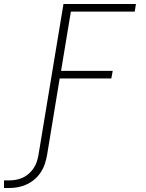

<svg xmlns="http://www.w3.org/2000/svg" viewBox="-109 -755 729 959"><path d="M-89 184V146H-63Q-46 146 -29 143Q-12 140 4.5 132.5Q21 125 35 112.5Q49 100 59 85Q69 70 74.5 53.5Q80 37 83 20L208 -735H570L564 -697H245L196 -401H454L447 -363H189L126 20Q122 42 115 63.5Q108 85 95 105Q82 125 64 140.5Q46 156 24.5 166Q3 176 -19 180Q-41 184 -63 184Z"/></svg>

Font: Iosevka SS04 XLt Ex
Style: Italic
Weight: 200
Width: 7
Italic angle: -9°
Monospace: yes
Designer: Belleve Invis
Foundry: Belleve Invis
Version: Version 19.0.0; ttfautohint (v1.8.4)